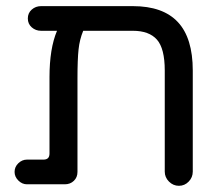

<svg xmlns="http://www.w3.org/2000/svg" viewBox="-20 -597 722 623"><path d="M605.5 -368.2V-40Q605.5 -21.5 592.3 -7.8Q579.1 5.9 560.5 5.9Q542 5.9 528.3 -7.8Q514.6 -21.5 514.6 -40V-368.2Q514.6 -439.5 489.3 -468.3Q463.9 -497.1 411.1 -497.1H250Q238.3 -468.8 234.9 -436.5Q231.4 -404.3 231.4 -342.8V-39.1Q231.4 -21.5 219.7 -10.3Q208 1 190.4 1H67.4Q51.8 1 39.6 -11.2Q27.3 -23.4 27.3 -39.1Q27.3 -55.7 39.6 -67.4Q51.8 -79.1 67.4 -79.1H121.1Q140.6 -79.1 140.6 -98.6V-346.7Q140.6 -439.5 165 -497.1H113.3Q95.7 -497.1 83 -508.3Q70.3 -519.5 70.3 -537.1Q70.3 -554.7 83 -565.9Q95.7 -577.1 113.3 -577.1H411.1Q508.8 -577.1 557.1 -525.4Q605.5 -473.6 605.5 -368.2Z"/></svg>

Font: jf-openhuninn-1.0
Style: Regular
Weight: 400
Designer: [Kosugi Maru]
      Designed by Motoya company      

      [Varela Round]
      Joe Prince(Latin component); Avraham Co
Foundry: justfont CO.,LTD.
Version: 1.0